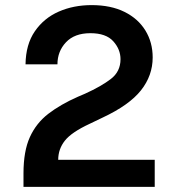

<svg xmlns="http://www.w3.org/2000/svg" viewBox="-20 -732 690 752"><path d="M72 0V-53Q72 -140 97 -195Q122 -250 169.5 -286.5Q217 -323 285 -353L313 -365Q377 -394 414.5 -423Q452 -452 452 -500Q452 -539 423.5 -570.5Q395 -602 334 -602Q272 -602 238.5 -566.5Q205 -531 205 -480H80Q81 -558 116.5 -609.5Q152 -661 210 -686.5Q268 -712 339 -712Q414 -712 467.5 -685.5Q521 -659 549.5 -612.5Q578 -566 578 -507Q578 -436 532 -378Q486 -320 381 -271L331 -247Q260 -214 234 -181Q208 -148 208 -106H586V0Z"/></svg>

Font: HostGroteskBold
Style: Bold
Weight: 700
Designer: Doukan Karapınar based on Poppins by Indian Type Foundry, Jonny Pinhorn
Foundry: Element Type
Version: Version 1.001; ttfautohint (v1.8.4.7-5d5b)